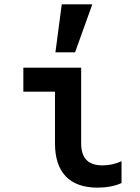

<svg xmlns="http://www.w3.org/2000/svg" viewBox="-20 -850 640 880"><path d="M352 -540H87V-430H232V-193C232 -60 299 10 427 10C468 10 507 3 537 -11V-111C508 -98 478 -92 450 -92C384 -92 352 -125 352 -193ZM403 -830H263L234 -610H324Z"/></svg>

Font: CommitMono
Style: 700Regular
Weight: 700
Monospace: yes
Designer: Eigil Nikolajsen
Foundry: Eigil Nikolajsen
Version: Version 1.143